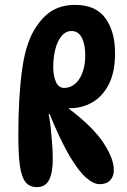

<svg xmlns="http://www.w3.org/2000/svg" viewBox="-20 -759 519 786"><path d="M131 7Q101 7 84.5 -13.5Q68 -34 61.5 -80.5Q55 -127 55 -205Q55 -364 71 -477.5Q87 -591 130 -652Q162 -699 200 -719Q238 -739 287 -739Q372 -739 411.5 -684.5Q451 -630 451 -541Q451 -464 425.5 -414Q400 -364 357 -339.5Q314 -315 262 -316V-314Q360 -240 403 -175Q446 -110 446 -63Q446 -37 431 -21Q416 -5 388 -5Q363 -5 332 -32Q301 -59 264 -122Q227 -185 183 -292H179Q184 -270 187.5 -237.5Q191 -205 193.5 -171Q196 -137 196 -107Q196 -52 181 -22.5Q166 7 131 7ZM243 -399Q267 -399 286.5 -415Q306 -431 317.5 -461.5Q329 -492 329 -533Q329 -577 315 -604.5Q301 -632 273 -632Q249 -632 232 -611.5Q215 -591 206.5 -557.5Q198 -524 198 -485Q198 -448 209 -423.5Q220 -399 243 -399Z"/></svg>

Font: DynaPuff Condensed
Style: Regular
Weight: 400
Width: 3
Designer: Toshi Omagari, Jennifer Daniel
Foundry: Google Fonts
Version: Version 2.000